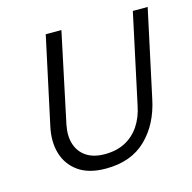

<svg xmlns="http://www.w3.org/2000/svg" viewBox="-82 -583 676 675"><g transform="rotate(-15 256.0 -245.5)"><path d="M444 -185 512 -501H458L388 -175Q380 -134 359.5 -103.5Q339 -73 307.5 -56.5Q276 -40 233 -40Q193 -40 167 -57Q141 -74 131 -104.5Q121 -135 129 -175L198 -501H141L73 -185Q61 -131 74 -87Q87 -43 124.5 -16.5Q162 10 224 10Q316 10 371 -43.5Q426 -97 444 -185Z"/></g></svg>

Font: Advent Pro
Style: Italic
Weight: 400
Italic angle: -12°
Designer: VivaRado, Andreas Kalpakidis
Foundry: VivaRado, Andreas Kalpakidis
Version: Version 3.000